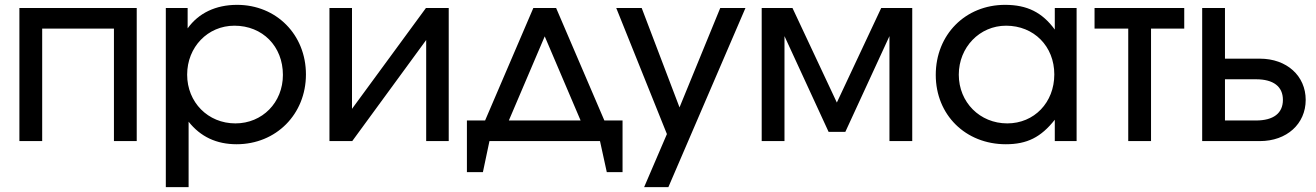

<svg xmlns="http://www.w3.org/2000/svg" viewBox="-20 -582 5429 792"><path d="M60 0H154V-464H450V0H544V-549H60Z M664 190H758V-80C807 -18 873 13 956 13C1119 13 1242 -111 1242 -275C1242 -439 1120 -562 958 -562C870 -562 799 -528 754 -465V-549H664ZM951 -73C838 -73 752 -160 752 -274C752 -388 837 -476 947 -476C1063 -476 1147 -391 1147 -273C1147 -159 1062 -73 951 -73Z M1339 0H1433L1738 -417V0H1831V-549H1737L1432 -133V-549H1339Z M1906 128H1972L1999 0H2455L2483 128H2548V-85H2473L2274 -549H2180L1981 -85H1906ZM2079 -85 2227 -432 2375 -85Z M2637 190H2737L3055 -549H2951L2783 -139L2627 -549H2522L2731 -29Z M3122 0H3216V-433L3398 -38H3467L3649 -433V0H3743V-549H3615L3432 -159L3249 -549H3122Z M3840 -273C3840 -108 3963 13 4129 13C4217 13 4274 -16 4331 -88V0H4421V-549H4331V-460C4279 -531 4217 -562 4126 -562C3962 -562 3840 -439 3840 -273ZM3935 -274C3935 -387 4021 -476 4130 -476C4245 -476 4329 -391 4329 -275C4329 -159 4246 -73 4135 -73C4022 -73 3935 -160 3935 -274Z M4634 0H4728V-464H4865V-549H4495V-464H4634Z M5033 -85V-255H5161C5233 -255 5272 -225 5272 -170C5272 -115 5233 -85 5161 -85ZM4939 0H5177C5288 0 5366 -71 5366 -170C5366 -269 5288 -340 5177 -340H5033V-549H4939Z"/></svg>

Font: Involve Medium
Style: Regular
Weight: 500
Designer: Stefan Peev
Foundry: Context Ltd.
Version: Version 1.001